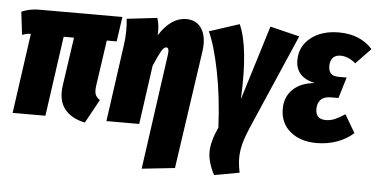

<svg xmlns="http://www.w3.org/2000/svg" viewBox="-52 -650 1912 974"><g transform="rotate(5 904.0 -163.0)"><path d="M466.8 -407.2 433.1 -173.8Q429.2 -146 434.6 -130.6Q439.9 -115.2 458 -103L392.1 17.1Q321.3 2.4 287.4 -41.7Q253.4 -85.9 264.2 -161.1L299.8 -407.2H247.1L189.9 0H22.9L80.1 -407.2H79.1Q57.6 -407.2 36.1 -397.9L22 -515.1Q62 -533.2 111.8 -533.2H535.2L517.1 -407.2Z M699.7 225.1 781.7 -361.8Q787.1 -398.9 770.5 -398.9Q758.8 -398.9 745.8 -376.7Q732.9 -354.5 709.5 -299.8L667.5 0H500.5L554.7 -388.2Q565.4 -461.4 557.6 -525.9L712.4 -543.9Q725.1 -504.9 721.7 -456.1Q781.7 -550.8 859.4 -550.8Q913.6 -550.8 939.5 -508.1Q965.3 -465.3 954.6 -392.1L867.7 207Z M1131.3 -548.8Q1183.1 -435.5 1170.4 -169.9L1287.6 -549.8L1437.5 -513.2L1226.6 -26.9Q1211.9 8.3 1203.6 33.7Q1195.3 59.1 1190.9 86.4Q1186.5 113.8 1188 141.1Q1189.5 168.5 1196.3 202.1L1068.4 225.1Q1034.7 161.1 1035.2 109.1Q1035.6 57.1 1069.3 -17.1Q1061.5 -176.3 1035.6 -304.2Q1009.8 -432.1 978.5 -499Z M1571.3 18.1Q1489.7 18.1 1438 -24.4Q1386.2 -66.9 1386.2 -140.1Q1386.2 -200.7 1425.8 -239.3Q1465.3 -277.8 1536.1 -284.2Q1438.5 -306.2 1438.5 -392.1Q1438.5 -462.9 1493.9 -506.8Q1549.3 -550.8 1636.2 -550.8Q1745.1 -550.8 1808.1 -481L1732.4 -401.9Q1694.3 -434.1 1655.3 -434.1Q1628.9 -434.1 1615.7 -418.5Q1602.5 -402.8 1602.5 -377Q1602.5 -352.5 1614.5 -339.4Q1626.5 -326.2 1655.3 -326.2H1695.3L1663.1 -219.2H1625.5Q1590.3 -219.2 1573.2 -201.7Q1556.2 -184.1 1556.2 -154.8Q1556.2 -102.1 1608.4 -102.1Q1631.8 -102.1 1653.8 -111.3Q1675.8 -120.6 1705.6 -140.1L1759.3 -48.8Q1724.6 -17.1 1675.8 0.5Q1627 18.1 1571.3 18.1Z"/></g></svg>

Font: Fira Sans Compressed ExtraBold
Style: Italic
Weight: 800
Width: 3
Italic angle: -8°
Designer: Carrois Corporate & Edenspiekermann AG
Foundry: Carrois Corporate GbR & Edenspiekermann AG
Version: Version 4.203;PS 004.203;hotconv 1.0.88;makeotf.lib2.5.64775